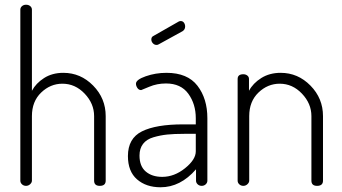

<svg xmlns="http://www.w3.org/2000/svg" viewBox="-20 -786 1447 812"><path d="M66 -22V-745Q66 -754 73 -760Q80 -766 90 -766Q101 -766 108 -760Q115 -754 115 -745V-402Q132 -434 166.5 -456Q201 -478 248 -478Q321 -478 374 -424Q427 -370 427 -295V-22Q427 0 402 0Q378 0 378 -22V-295Q378 -348 338 -390Q298 -432 244 -432Q193 -432 154 -394.5Q115 -357 115 -295V-22Q115 -14 107.5 -7Q100 0 90 0Q80 0 73 -6.5Q66 -13 66 -22Z M521 -126Q521 -201 580.5 -230.5Q640 -260 754 -260H808V-286Q808 -346 776.5 -389.5Q745 -433 682 -433Q644 -433 611 -419Q578 -405 577 -405Q567 -405 561 -414Q555 -423 555 -432Q555 -449 596.5 -463.5Q638 -478 684 -478Q773 -478 815 -423.5Q857 -369 857 -286V-22Q857 -13 850 -6.5Q843 0 833 0Q823 0 816 -6.5Q809 -13 809 -22V-70Q743 6 659 6Q598 6 559.5 -27.5Q521 -61 521 -126ZM570 -128Q570 -83 596.5 -60.5Q623 -38 666 -38Q717 -38 762.5 -74.5Q808 -111 808 -146V-220H759Q716 -220 687 -217Q658 -214 629 -205.5Q600 -197 585 -177.5Q570 -158 570 -128ZM620 -619Q620 -630 629 -634L736 -695Q740 -697 744 -697Q753 -697 758 -690Q763 -683 763 -674Q763 -661 752 -654L652 -599Q648 -596 642 -596Q633 -596 626.5 -603Q620 -610 620 -619Z M985 -22V-452Q985 -472 1009 -472Q1019 -472 1026 -466.5Q1033 -461 1033 -452V-402Q1050 -434 1085 -456Q1120 -478 1167 -478Q1240 -478 1293 -424Q1346 -370 1346 -295V-22Q1346 0 1321 0Q1297 0 1297 -22V-295Q1297 -348 1257 -390Q1217 -432 1163 -432Q1112 -432 1073 -394.5Q1034 -357 1034 -295V-22Q1034 -14 1026.5 -7Q1019 0 1009 0Q999 0 992 -6.5Q985 -13 985 -22Z"/></svg>

Font: Terminal Dosis
Style: Light
Weight: 300
Designer: EdgarTolentino, PabloImpallari, IginoMarini
Foundry: EdgarTolentino, PabloImpallari, IginoMarini
Version: Version 1.006